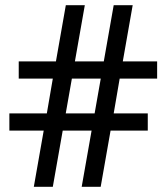

<svg xmlns="http://www.w3.org/2000/svg" viewBox="-20 -718 640 738"><path d="M148 -216H16V-282H160L183 -416H52V-482H195L233 -698H306L183 0H110ZM417 -698H490L452 -482H584V-416H440L417 -282H548V-216H405L367 0H294ZM452 -482 440 -416H183L195 -482ZM417 -282 405 -216H148L160 -282Z"/></svg>

Font: iA Writer Mono V
Style: Regular
Weight: 400
Designer: Mike Abbink, Paul van der Laan, Pieter van Rosmalen
Foundry: Bold Monday
Version: Version 2.000